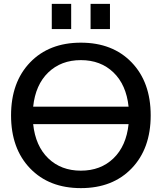

<svg xmlns="http://www.w3.org/2000/svg" viewBox="-20 -960 834 990"><path d="M447 -810V-940H547V-810ZM247 -810V-940H347V-810ZM135 -638Q233 -740 397 -740Q561 -740 659 -638Q757 -536 757 -365Q757 -194 659 -92Q561 10 397 10Q233 10 135 -92Q37 -194 37 -365Q37 -536 135 -638ZM151 -320Q163 -207 229 -143.5Q295 -80 397 -80Q499 -80 565 -143.5Q631 -207 643 -320ZM151 -410H643Q631 -523 565 -586.5Q499 -650 397 -650Q295 -650 229 -586.5Q163 -523 151 -410Z"/></svg>

Font: Mplus 1p Medium
Style: Regular
Weight: 500
Version: Version 1.061